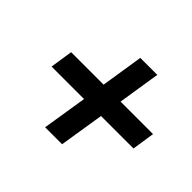

<svg xmlns="http://www.w3.org/2000/svg" viewBox="-111 -653 736 736"><g transform="rotate(45 257.5 -285.0)"><path d="M57 -244H233L204 -62H296L325 -244H501L515 -336H339L366 -508H274L247 -336H71Z"/></g></svg>

Font: Charger Pro
Style: ExBdNarObl
Weight: 400
Designer: Jasper
Foundry: Cannot Into Space Fonts
Version: Version 1.09